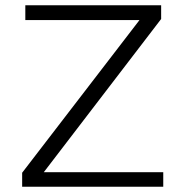

<svg xmlns="http://www.w3.org/2000/svg" viewBox="-20 -708 698 728"><path d="M64 0V-53L509 -632H76V-688H591V-636L146 -55H599V0Z"/></svg>

Font: Saira SemiExpanded Light
Style: Regular
Weight: 300
Width: 6
Designer: Hector Gatti with collaboration of the Omnibus-Type team
Foundry: Omnibus-Type
Version: Version 1.101